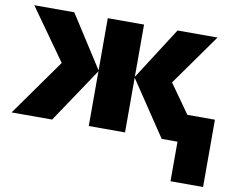

<svg xmlns="http://www.w3.org/2000/svg" viewBox="-85 -660 1192 970"><g transform="rotate(10 511.0 -175.0)"><path d="M955.1 -553.2 768.1 -290 873 -142.1H1014.2V203.1H847.2V0H766.1L578.1 -280.8V0H392.1V-280.8L204.1 0H-3.9L202.1 -290L15.1 -553.2H220.2L392.1 -285.2V-553.2H578.1V-285.2L750 -553.2Z"/></g></svg>

Font: Open Sans ExtraBold
Style: Regular
Weight: 800
Designer: Monotype Design Team
Foundry: Monotype Imaging Inc.
Version: Version 3.003; ttfautohint (v1.8.4)